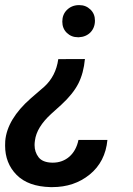

<svg xmlns="http://www.w3.org/2000/svg" viewBox="-37 -559 533 767"><path d="M342.3 -476.6C342.3 -494.6 336.4 -509.3 324.2 -521C312 -532.7 297.4 -538.6 279.8 -538.6C278.8 -538.6 277.8 -538.6 276.9 -538.6C257.8 -538.1 242.2 -531.2 230 -519C217.8 -506.8 211.9 -491.2 211.9 -472.7C211.9 -454.6 217.8 -439.5 230 -427.7C242.2 -416 256.8 -410.2 274.9 -410.2C275.9 -410.2 276.9 -410.2 277.8 -410.2C315.4 -411.6 342.3 -438 342.3 -476.6ZM195.8 -322.8C189.5 -277.3 170.4 -240.2 139.6 -212.4L86.4 -166.5C22.9 -110.8 -11.2 -53.7 -16.1 4.4C-16.6 10.7 -16.6 17.1 -16.6 22.9C-16.6 69.3 -1.5 108.4 29.3 139.6C60.1 170.9 105.5 187 165 188.5C167.5 188.5 169.4 188.5 171.9 188.5C230 188.5 279.8 171.9 321.3 138.2C362.8 104.5 386.7 58.1 392.1 0H276.4C265.1 56.6 225.6 90.8 174.3 90.8C173.3 90.8 172.4 90.8 171.4 90.8C146 90.3 127.9 83 117.2 69.3C106.4 55.2 101.1 39.1 101.1 20.5C101.1 14.6 101.6 9.3 102.5 2.9C106.9 -33.2 128.9 -68.8 168 -104.5L208 -140.6C238.8 -168.9 261.7 -197.3 275.9 -225.1C290 -252.9 298.8 -285.6 302.2 -323.2Z"/></svg>

Font: Roboto Medium
Style: Italic
Weight: 500
Italic angle: -12°
Designer: Google
Version: Version 2.137; 2017